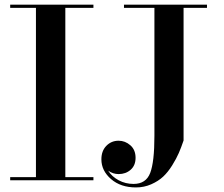

<svg xmlns="http://www.w3.org/2000/svg" viewBox="-20 -770 955 820"><path d="M23.5 -13.5H133.5V-736.5H23.5V-750H379V-736.5H259V-13.5H379V0H23.5ZM509.5 -750H864V-736.5H764V-170Q754 -140.5 743.8 -116.8Q733.5 -93 715.5 -64Q697.5 -35 677 -15.8Q656.5 3.5 626 17Q595.5 30.5 560.5 30.5Q495.5 30.5 454.2 -5.2Q413 -41 413 -89.5Q413 -125.5 434.2 -147.2Q455.5 -169 486.5 -169Q514.5 -169 536.8 -149.5Q559 -130 559 -96Q559 -63.5 538 -45Q517 -26.5 486.5 -26.5Q463 -26.5 442 -41Q458 -15.5 487 0Q516 15.5 550.5 15.5Q603.5 15.5 621.5 -31.5Q639.5 -78.5 639.5 -190V-736.5H509.5Z"/></svg>

Font: Bodoni* 16pt Medium
Style: Regular
Weight: 500
Version: Version 2.3